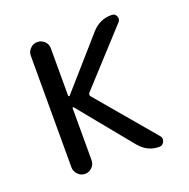

<svg xmlns="http://www.w3.org/2000/svg" viewBox="-99 -615 699 711"><g transform="rotate(-20 250.0 -260.0)"><path d="M80.1 -40V-480.5Q80.1 -496.1 91.8 -507.8Q103.5 -519.5 119.6 -519.5Q135.7 -519.5 147.5 -508.3Q159.2 -497.1 159.2 -480.5V-293.9Q159.2 -292 161.6 -291Q164.1 -290 165 -292L335 -485.4Q367.2 -520.5 413.1 -519.5Q425.8 -519.5 431.2 -507.3Q436.5 -495.1 427.7 -485.4L236.3 -276.4Q232.4 -270.5 236.3 -263.7L428.7 -36.1Q437.5 -26.4 431.6 -13.2Q425.8 0 412.1 0Q366.2 0 335 -37.1L164.1 -246.1Q162.1 -248 160.6 -247.1Q159.2 -246.1 159.2 -244.1V-40Q159.2 -23.4 147.5 -11.7Q135.7 0 119.6 0Q103.5 0 91.8 -12.2Q80.1 -24.4 80.1 -40Z"/></g></svg>

Font: Rounded Mgen+ 1m regular
Style: Regular
Weight: 400
Designer: [Source Han Sans]
Ryoko NISHIZUKA  (kana & ideographs); Paul D. Hunt (Latin, Greek & Cyrillic); Wenlong ZHANG  (bopomofo
Version: Version 1.059.20150602